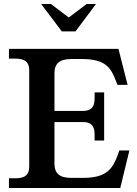

<svg xmlns="http://www.w3.org/2000/svg" viewBox="-20 -946 689 966"><path d="M398 -388H254V-577C254 -627 280 -649 339 -649H392C513 -649 539 -604 565 -534L571 -519H622L576 -700H25V-651H58C106 -651 127 -633 127 -593V-107C127 -67 106 -49 58 -49H25V0H585L631 -189H580L575 -173C548 -99 520 -51 397 -51H339C280 -51 254 -73 254 -123V-332H398C438 -332 456 -313 456 -269V-239H504V-481H456V-451C456 -407 438 -388 398 -388ZM187 -926 291 -788H360L463 -926H416L326 -858L236 -926Z"/></svg>

Font: LT Superior Serif Semibold
Style: Regular
Weight: 600
Designer: Daniel Lyons
Foundry: LyonsType
Version: Version 2.120;FEAKit 1.0